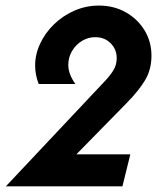

<svg xmlns="http://www.w3.org/2000/svg" viewBox="-20 -655 561 675"><path d="M0.7 0 344.4 -365.3Q364.6 -386.1 377.4 -405.9Q390.3 -425.7 390.3 -450.7Q390.3 -481.2 369.1 -502.8Q347.9 -524.3 314.6 -524.3Q289.6 -524.3 268.1 -511.1Q246.5 -497.9 233.3 -475.7Q220.1 -453.5 220.1 -427.1Q220.1 -394.4 245.1 -359.7H116Q103.5 -392.4 103.5 -424.3Q103.5 -463.9 121.2 -501.7Q138.9 -539.6 170.1 -569.8Q201.4 -600 242 -617.7Q282.6 -635.4 327.8 -635.4Q379.9 -635.4 421.5 -612.2Q463.2 -588.9 487.8 -549Q512.5 -509 512.5 -459Q512.5 -410.4 489.9 -372.9Q467.4 -335.4 425 -292.4L248.6 -112.5H438.2L410.4 0Z"/></svg>

Font: Afacad
Style: Italic
Weight: 400
Italic angle: -14°
Designer: Kristian Moeller
Foundry: Dicotype
Version: Version 1.000